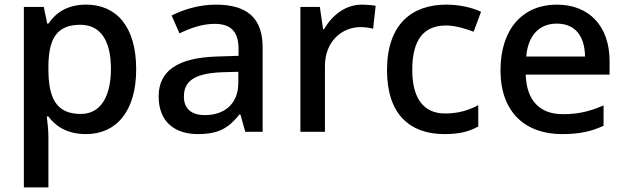

<svg xmlns="http://www.w3.org/2000/svg" viewBox="-20 -569 2701 829"><path d="M352 -549C268 -549 220 -512 189 -467H184L169 -539H83V240H189V20C189 -5 185 -42 182 -66H189C219 -25 269 10 351 10C481 10 568 -87 568 -270C568 -455 482 -549 352 -549ZM327 -462C417 -462 459 -389 459 -272C459 -156 417 -77 329 -77C222 -77 189 -146 189 -271V-287C191 -405 227 -462 327 -462Z M912 -549C840 -549 772 -528 721 -502L755 -425C801 -447 852 -466 907 -466C972 -466 1010 -437 1010 -358V-328L918 -325C747 -320 665 -263 665 -153C665 -41 737 10 834 10C924 10 967 -16 1014 -75H1018L1039 0H1114V-365C1114 -491 1047 -549 912 -549ZM937 -257 1009 -259V-212C1009 -118 947 -72 864 -72C811 -72 774 -96 774 -152C774 -215 814 -252 937 -257Z M1543 -549C1469 -549 1413 -501 1379 -443H1375L1361 -539H1277V0H1383V-284C1383 -390 1456 -452 1537 -452C1554 -452 1576 -449 1591 -445L1602 -544C1586 -547 1562 -549 1543 -549Z M1899 10C1964 10 2006 -1 2045 -23V-115C2006 -94 1961 -79 1902 -79C1809 -79 1760 -144 1760 -267C1760 -394 1807 -459 1906 -459C1944 -459 1988 -446 2025 -432L2057 -518C2022 -535 1967 -549 1907 -549C1759 -549 1651 -465 1651 -266C1651 -75 1750 10 1899 10Z M2384 -549C2239 -549 2141 -446 2141 -265C2141 -84 2249 10 2406 10C2482 10 2532 -1 2586 -26V-114C2529 -89 2479 -76 2410 -76C2310 -76 2253 -136 2250 -247H2612V-305C2612 -455 2525 -549 2384 -549ZM2384 -467C2467 -467 2505 -409 2506 -325H2252C2260 -416 2308 -467 2384 -467Z"/></svg>

Font: Noto Sans Bengali UI Medium
Style: Regular
Weight: 500
Designer: Jelle Bosma - Monotype Design Team
Foundry: Monotype Imaging Inc.
Version: Version 2.003